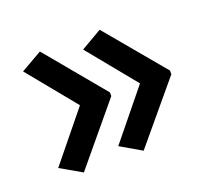

<svg xmlns="http://www.w3.org/2000/svg" viewBox="-82 -585 703 637"><g transform="rotate(-20 269.0 -266.5)"><path d="M498 -260 325 -53 251 -96 390 -267 251 -437 325 -480 498 -273ZM286 -260 114 -53 39 -96 178 -267 39 -437 114 -480 286 -273Z"/></g></svg>

Font: Noto Sans Tai Tham Medium
Style: Regular
Weight: 500
Designer: Monotype Design Team 2013. Revised by David WIlliams 2020
Foundry: Monotype Imaging Inc.
Version: Version 2.002; ttfautohint (v1.8.4.7-5d5b)